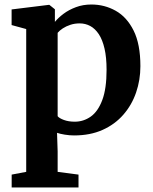

<svg xmlns="http://www.w3.org/2000/svg" viewBox="-20 -590 677 852"><path d="M31.8 242V184.8L96.3 172.6V-461.1L31.5 -478.8V-548.1L197 -568.5H199L223.6 -548.8V-492.9Q238.2 -510.9 261.8 -528.7Q285.5 -546.5 316.9 -558.2Q348.3 -570 385.5 -570Q443.9 -570 493.4 -542.2Q543 -514.4 573 -454.2Q603 -394 603 -296.5Q603 -235 583.9 -179.5Q564.9 -124.1 527.3 -81Q489.8 -38 435 -13.5Q380.3 11 308.5 11Q288.9 11 267.4 7.5Q245.8 4 233.1 -0.6L235.8 81.5V172.6L328.4 184.8V242ZM311.8 -50Q350.6 -50 382.7 -72.6Q414.7 -95.2 433.8 -145.8Q452.9 -196.3 452.9 -280.3Q452.9 -335.1 443.9 -374.1Q434.9 -413.2 418.6 -438.1Q402.2 -462.9 380.5 -474.6Q358.8 -486.2 333.4 -486.2Q311.4 -486.2 292.3 -479.9Q273.2 -473.6 258.6 -464Q244 -454.3 235.8 -444.4V-74.4Q242.9 -65.3 263.7 -57.6Q284.4 -50 311.8 -50Z"/></svg>

Font: Merriweather Light
Style: Regular
Weight: 300
Designer: Eben Sorkin
Foundry: Eben Sorkin
Version: Version 2.100